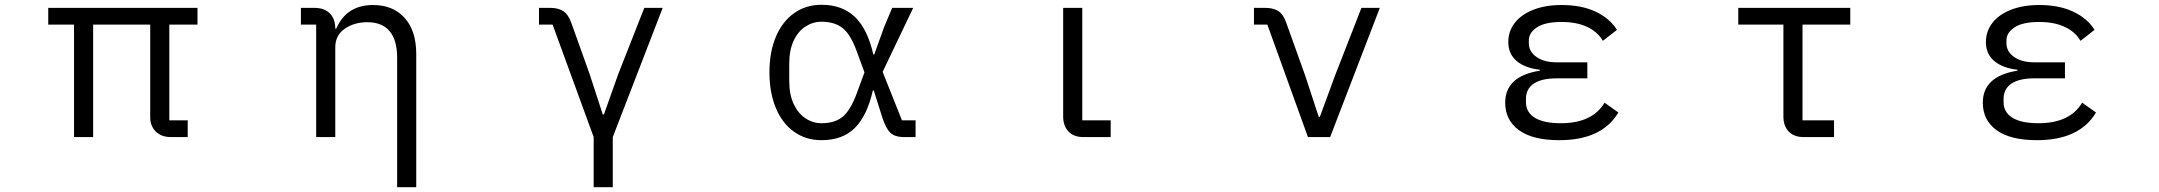

<svg xmlns="http://www.w3.org/2000/svg" viewBox="-20 -574 9040 804"><path d="M290 0V-471H182V-541H807V-471H689V-70H766V0H696Q655 0 632 -23.5Q609 -47 609 -83V-471H370V0Z M1643 -333Q1643 -406 1611.5 -443.5Q1580 -481 1518 -481Q1463 -481 1423.5 -453.5Q1384 -426 1384 -376V0H1304V-471H1240V-541H1297Q1338 -541 1361 -518Q1384 -495 1384 -454H1388Q1431 -553 1542 -553Q1626 -553 1674.5 -499Q1723 -445 1723 -348V210H1643Z M2466 210V0L2294 -471H2237V-541H2284Q2318 -541 2338.5 -527.5Q2359 -514 2371 -482L2449 -264L2504 -95H2509L2569 -264L2678 -541H2755L2546 0V210Z M3202 -271Q3202 -356 3229 -420Q3256 -484 3305.5 -519Q3355 -554 3420 -554Q3507 -554 3560 -503Q3613 -452 3637 -346H3641L3682 -460L3716 -541H3804L3676 -273L3757 -70H3814V0H3766Q3727 0 3708 -18.5Q3689 -37 3674 -84L3639 -195H3635Q3611 -89 3559.5 -38Q3508 13 3420 13Q3355 13 3305.5 -22Q3256 -57 3229 -121.5Q3202 -186 3202 -271ZM3568 -184 3600 -271 3568 -358Q3542 -430 3508.5 -456.5Q3475 -483 3420 -483Q3384 -483 3353 -463Q3322 -443 3303.5 -403.5Q3285 -364 3285 -309V-233Q3285 -178 3303.5 -138.5Q3322 -99 3353 -78.5Q3384 -58 3420 -58Q3475 -58 3508 -84.5Q3541 -111 3568 -184Z M4517 0Q4476 0 4454 -23.5Q4432 -47 4432 -86V-541H4512V-70H4631V0Z M5457 0 5287 -471H5231V-541H5278Q5312 -541 5332.5 -528Q5353 -515 5365 -482L5445 -259L5502 -85H5507L5571 -259L5681 -541H5758L5550 0Z M6283 -144Q6283 -255 6428 -278V-282Q6366 -289 6331 -318.5Q6296 -348 6296 -398Q6296 -443 6323 -478Q6350 -513 6400.5 -533Q6451 -553 6520 -553Q6602 -553 6661 -525.5Q6720 -498 6751 -449L6692 -403Q6670 -441 6626 -461.5Q6582 -482 6519 -482Q6450 -482 6416 -459.5Q6382 -437 6382 -405V-393Q6382 -358 6414 -335.5Q6446 -313 6499 -313H6627V-246H6499Q6436 -246 6403 -224Q6370 -202 6370 -160V-146Q6370 -104 6407 -81Q6444 -58 6516 -58Q6648 -58 6699 -144L6757 -103Q6688 13 6510 13Q6398 13 6340.5 -29Q6283 -71 6283 -144Z M7533 0Q7492 0 7470 -23.5Q7448 -47 7448 -86V-471H7259V-541H7728V-471H7528V-70H7660V0Z M8283 -144Q8283 -255 8428 -278V-282Q8366 -289 8331 -318.5Q8296 -348 8296 -398Q8296 -443 8323 -478Q8350 -513 8400.5 -533Q8451 -553 8520 -553Q8602 -553 8661 -525.5Q8720 -498 8751 -449L8692 -403Q8670 -441 8626 -461.5Q8582 -482 8519 -482Q8450 -482 8416 -459.5Q8382 -437 8382 -405V-393Q8382 -358 8414 -335.5Q8446 -313 8499 -313H8627V-246H8499Q8436 -246 8403 -224Q8370 -202 8370 -160V-146Q8370 -104 8407 -81Q8444 -58 8516 -58Q8648 -58 8699 -144L8757 -103Q8688 13 8510 13Q8398 13 8340.5 -29Q8283 -71 8283 -144Z"/></svg>

Font: IBM Plex Sans JP
Style: Regular
Weight: 400
Designer: Mike Abbink; Paul van der Laan; Pieter van Rosmalen; Wujin Sim; Yejin Wi; Jinhee Kim; Boomi Park; Yona Kim; Kichan Ma
Foundry: Sandoll Inc.
Version: Version 1.001